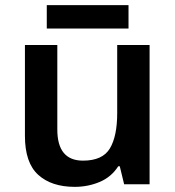

<svg xmlns="http://www.w3.org/2000/svg" viewBox="-20 -717 682 747"><path d="M562 -542V0H463L446 -70H440Q413 -28 367.5 -9Q322 10 271 10Q180 10 128.5 -37Q77 -84 77 -188V-542H203V-213Q203 -92 303 -92Q379 -92 407.5 -139.5Q436 -187 436 -277V-542ZM480 -697V-606H162V-697Z"/></svg>

Font: Noto Sans Bassa Vah SemiBold
Style: Regular
Weight: 600
Designer: Monotype Design Team
Foundry: Monotype Imaging Inc.
Version: Version 2.002; ttfautohint (v1.8.4.7-5d5b)